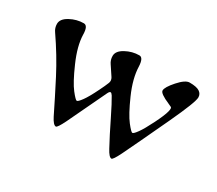

<svg xmlns="http://www.w3.org/2000/svg" viewBox="-81 -517 794 704"><g transform="rotate(30 316.0 -164.5)"><path d="M604.5 -325.2Q604.5 -304.7 556.2 -201.2Q488.8 -57.1 464.4 -7.3Q446.8 28.3 440.4 28.3Q430.2 28.3 415.5 0.5Q392.1 -42.5 364.3 -99.6Q338.9 -151.4 325.7 -172.9Q320.3 -181.2 316.4 -181.2Q312 -181.2 307.6 -172.4L229 -7.3Q211.4 28.3 205.1 28.3Q194.3 28.3 180.2 0.5Q150.4 -60.5 114.3 -130.4Q78.1 -200.2 30.3 -269.5Q20.5 -283.2 20.5 -300.3Q20.5 -321.3 47.9 -336.2Q75.2 -351.1 105 -351.1Q123 -351.1 123.5 -314Q124.5 -267.1 152.3 -204.1Q179.2 -142.6 199.2 -117.2Q219.2 -91.8 224.4 -91.8Q229.5 -91.8 242.9 -110.1Q256.3 -128.4 275.9 -168.5Q287.6 -191.9 293.9 -208Q298.3 -219.2 291.5 -230.5L265.6 -269.5Q255.9 -283.2 255.9 -300.3Q255.9 -321.3 283.2 -336.2Q310.5 -351.1 340.3 -351.1Q357.4 -351.1 358.9 -314Q360.4 -265.1 387.5 -203.9Q414.6 -142.6 434.6 -117.2Q454.6 -91.8 459.7 -91.8Q464.8 -91.8 478 -110.1Q491.2 -128.4 511 -168.2Q530.8 -208 535.2 -226.1Q539.6 -242.7 534.2 -245.1L521.5 -251Q478 -269.5 478 -282.2Q478 -296.4 504.9 -326.7Q531.7 -356.9 549.8 -356.9Q579.1 -356.9 591.8 -348.6Q604.5 -340.3 604.5 -325.2Z"/></g></svg>

Font: Eadui
Style: Medium
Weight: 500
Designer: Peter S. Baker
Version: Version 1.1